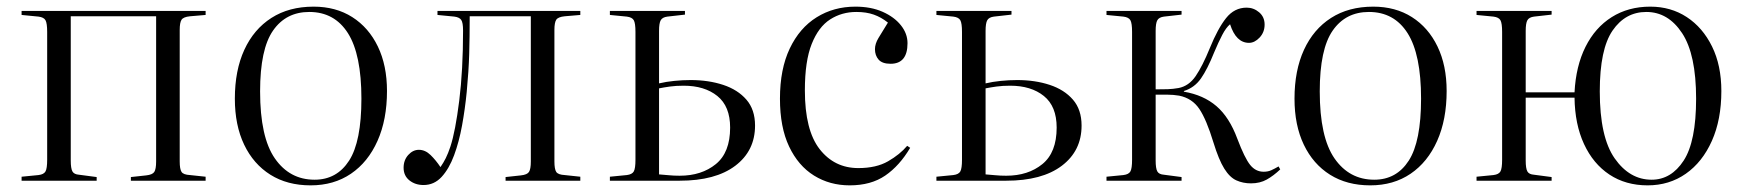

<svg xmlns="http://www.w3.org/2000/svg" viewBox="-20 -544 5250 578"><path d="M45 0V-12L96 -17Q112 -19 117 -28Q122 -37 122 -63V-448Q122 -474 117 -483Q112 -492 96 -494L45 -499V-511H599V-499L552 -495Q532 -493 526.5 -484.5Q521 -476 521 -454V-58Q521 -35 526.5 -26.5Q532 -18 552 -17L599 -12V0H374V-11L420 -16Q439 -18 444.5 -26.5Q450 -35 450 -58V-495H193V-61Q193 -37 198 -28Q203 -19 218 -18L271 -11V0Z M915 14Q845 14 794 -18Q743 -50 715 -108.5Q687 -167 687 -247Q687 -332 715.5 -394Q744 -456 797 -490Q850 -524 924 -524Q991 -524 1040.5 -492.5Q1090 -461 1117.5 -404Q1145 -347 1145 -270Q1145 -184 1116.5 -120Q1088 -56 1036.5 -21Q985 14 915 14ZM927 -3Q994 -3 1031 -60.5Q1068 -118 1068 -247Q1068 -380 1027.5 -444Q987 -508 911 -508Q841 -508 802 -452Q763 -396 763 -269Q763 -131 807.5 -67Q852 -3 927 -3Z M1255 13Q1230 13 1212.5 -1Q1195 -15 1195 -39Q1195 -62 1209 -77.5Q1223 -93 1241 -93Q1260 -93 1276 -77.5Q1292 -62 1306 -41Q1315 -54 1322 -68Q1329 -82 1336 -103Q1351 -149 1362.5 -241Q1374 -333 1374 -452Q1374 -476 1368.5 -484Q1363 -492 1348 -494L1297 -499V-511H1727V-499L1680 -495Q1660 -493 1654.5 -484.5Q1649 -476 1649 -454V-58Q1649 -35 1654.5 -26.5Q1660 -18 1680 -17L1727 -12V0H1502V-11L1548 -16Q1567 -18 1572.5 -26.5Q1578 -35 1578 -58V-495H1394Q1394 -433 1392.5 -381.5Q1391 -330 1385 -267Q1380 -216 1371 -166.5Q1362 -117 1347 -76.5Q1332 -36 1309.5 -11.5Q1287 13 1255 13Z M1816 0V-12L1867 -17Q1883 -19 1888 -28Q1893 -37 1893 -63V-448Q1893 -474 1888 -483Q1883 -492 1867 -494L1816 -499V-511H2042V-500L1989 -494Q1974 -492 1969 -483Q1964 -474 1964 -451V-293Q1985 -298 2010 -300.5Q2035 -303 2059 -303Q2113 -303 2157 -288.5Q2201 -274 2227 -244Q2253 -214 2253 -166Q2253 -90 2193.5 -45Q2134 0 2026 0ZM2026 -15Q2092 -15 2135 -50Q2178 -85 2178 -160Q2178 -224 2139.5 -255Q2101 -286 2038 -286Q2015 -286 1997 -283.5Q1979 -281 1964 -278V-19Q1979 -18 1993.5 -16.5Q2008 -15 2026 -15Z M2538 14Q2478 14 2430.5 -15.5Q2383 -45 2355.5 -103Q2328 -161 2328 -247Q2328 -336 2357.5 -398Q2387 -460 2438.5 -492Q2490 -524 2555 -524Q2602 -524 2637 -508.5Q2672 -493 2692 -468Q2712 -443 2712 -414Q2712 -352 2661 -352Q2636 -352 2625 -364.5Q2614 -377 2614 -396Q2614 -412 2624.5 -429.5Q2635 -447 2653 -476Q2633 -492 2610.5 -500Q2588 -508 2558 -508Q2514 -508 2479 -485.5Q2444 -463 2423.5 -411.5Q2403 -360 2403 -272Q2403 -152 2447.5 -95Q2492 -38 2564 -38Q2618 -38 2653.5 -58.5Q2689 -79 2711 -105L2720 -99Q2688 -45 2645 -15.5Q2602 14 2538 14Z M2799 0V-12L2850 -17Q2866 -19 2871 -28Q2876 -37 2876 -63V-448Q2876 -474 2871 -483Q2866 -492 2850 -494L2799 -499V-511H3025V-500L2972 -494Q2957 -492 2952 -483Q2947 -474 2947 -451V-293Q2968 -298 2993 -300.5Q3018 -303 3042 -303Q3096 -303 3140 -288.5Q3184 -274 3210 -244Q3236 -214 3236 -166Q3236 -90 3176.5 -45Q3117 0 3009 0ZM3009 -15Q3075 -15 3118 -50Q3161 -85 3161 -160Q3161 -224 3122.5 -255Q3084 -286 3021 -286Q2998 -286 2980 -283.5Q2962 -281 2947 -278V-19Q2962 -18 2976.5 -16.5Q2991 -15 3009 -15Z M3746 8Q3722 8 3702 -1Q3682 -10 3665.5 -36.5Q3649 -63 3633 -115Q3612 -184 3590.5 -216Q3569 -248 3530 -256Q3512 -259 3494.5 -259Q3477 -259 3459 -259V-61Q3459 -37 3464 -28Q3469 -19 3484 -18L3537 -11V0H3311V-12L3362 -17Q3378 -19 3383 -28Q3388 -37 3388 -63V-448Q3388 -474 3383 -483Q3378 -492 3362 -494L3311 -499V-511H3537V-500L3484 -494Q3469 -492 3464 -483Q3459 -474 3459 -451V-275Q3480 -275 3495.5 -275.5Q3511 -276 3528 -279Q3559 -285 3579.5 -315Q3600 -345 3622 -399Q3646 -458 3671 -489.5Q3696 -521 3733 -521Q3754 -521 3770.5 -507Q3787 -493 3787 -470Q3787 -447 3772 -431Q3757 -415 3740 -415Q3701 -415 3683 -471Q3671 -461 3659.5 -439Q3648 -417 3635 -386Q3615 -336 3595.5 -308Q3576 -280 3544 -270V-268Q3603 -258 3642 -224.5Q3681 -191 3705 -126Q3727 -68 3743.5 -47.5Q3760 -27 3784 -27Q3797 -27 3807 -31.5Q3817 -36 3829 -43L3834 -34Q3814 -15 3793.5 -3.5Q3773 8 3746 8Z M4105 14Q4035 14 3984 -18Q3933 -50 3905 -108.5Q3877 -167 3877 -247Q3877 -332 3905.5 -394Q3934 -456 3987 -490Q4040 -524 4114 -524Q4181 -524 4230.5 -492.5Q4280 -461 4307.5 -404Q4335 -347 4335 -270Q4335 -184 4306.5 -120Q4278 -56 4226.5 -21Q4175 14 4105 14ZM4117 -3Q4184 -3 4221 -60.5Q4258 -118 4258 -247Q4258 -380 4217.5 -444Q4177 -508 4101 -508Q4031 -508 3992 -452Q3953 -396 3953 -269Q3953 -131 3997.5 -67Q4042 -3 4117 -3Z M4940 14Q4874 14 4825 -18.5Q4776 -51 4748.5 -110.5Q4721 -170 4720 -250H4573V-61Q4573 -37 4578 -28Q4583 -19 4598 -18L4651 -11V0H4425V-12L4476 -17Q4492 -19 4497 -28Q4502 -37 4502 -63V-448Q4502 -474 4497 -483Q4492 -492 4476 -494L4425 -499V-511H4651V-500L4598 -494Q4583 -492 4578 -483Q4573 -474 4573 -451V-266H4720Q4724 -345 4753 -403Q4782 -461 4832 -492.5Q4882 -524 4948 -524Q5010 -524 5058 -492.5Q5106 -461 5134 -404Q5162 -347 5162 -270Q5162 -184 5133.5 -120Q5105 -56 5055 -21Q5005 14 4940 14ZM4952 -3Q5011 -3 5048.5 -60.5Q5086 -118 5086 -247Q5086 -380 5044 -444Q5002 -508 4936 -508Q4873 -508 4834.5 -452Q4796 -396 4796 -269Q4796 -131 4841 -67Q4886 -3 4952 -3Z"/></svg>

Font: Literata 72pt Light
Style: Regular
Weight: 300
Designer: Latin by Veronika Burian and Jose Scaglione. Greek by Irene Vlachou. Cyrillic by Vera Evstafieva.
Foundry: TypeTogether
Version: Version 3.002